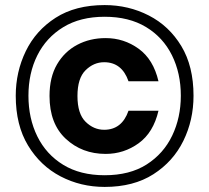

<svg xmlns="http://www.w3.org/2000/svg" viewBox="-20 -733 824 756"><path d="M392 3Q506 3 584 -47Q662 -97 702 -178.5Q742 -260 742 -356Q742 -472 694 -551.5Q646 -631 566 -672Q486 -713 392 -713Q277 -713 199 -663Q121 -613 81.5 -531.5Q42 -450 42 -356Q42 -240 90.5 -160Q139 -80 218.5 -38.5Q298 3 392 3ZM392 -43Q296 -43 229 -84Q162 -125 127 -196Q92 -267 92 -356Q92 -445 127 -515Q162 -585 229 -626Q296 -667 392 -667Q488 -667 555 -626.5Q622 -586 657 -515.5Q692 -445 692 -356Q692 -270 658 -199Q624 -128 557.5 -85.5Q491 -43 392 -43ZM396 -127Q303 -127 239 -186.5Q175 -246 175 -355Q175 -429 204.5 -479.5Q234 -530 284 -556.5Q334 -583 396 -583Q468 -583 526 -541Q584 -499 604 -413H486Q460 -488 390 -488Q349 -488 317 -456.5Q285 -425 285 -355Q285 -285 317 -253.5Q349 -222 390 -222Q460 -222 486 -297H604Q584 -211 526 -169Q468 -127 396 -127Z"/></svg>

Font: Ulagadi Sans SemiBold
Style: Regular
Weight: 600
Designer: Ninad Kale (Devanagari), Jonny Pinhorn (Latin)
Foundry: Indian Type Foundry
Version: Version 3.01;March 29, 2020;FontCreator 12.0.0.2522 64-bit; 